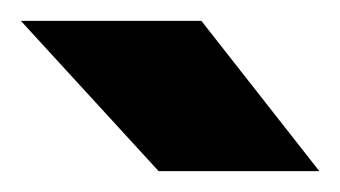

<svg xmlns="http://www.w3.org/2000/svg" viewBox="-20 -721 326 184"><path d="M0 -701H173L286 -557H132Z"/></svg>

Font: Oak Sans ExtraBold
Style: Regular
Weight: 800
Designer: Erik Kennedy, Walven
Foundry: Erik Kennedy, Walven
Version: Version 1.000